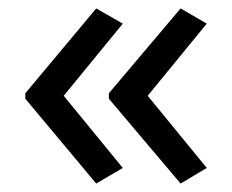

<svg xmlns="http://www.w3.org/2000/svg" viewBox="-20 -491 549 455"><path d="M40 -270 208 -471 271 -435 131 -264 271 -93 208 -56 40 -257ZM238 -270 408 -471 470 -435 330 -264 470 -93 408 -56 238 -257Z"/></svg>

Font: Noto Sans Sundanese
Style: Regular
Weight: 400
Designer: Monotype Design Team (Regular), Sérgio L. Martins (other weights)
Foundry: Monotype Imaging Inc.
Version: Version 2.003